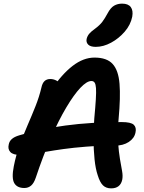

<svg xmlns="http://www.w3.org/2000/svg" viewBox="-20 -1027 793 1057"><path d="M592 10Q564 10 547 -6.5Q530 -23 518 -62Q506 -97 500.5 -150Q495 -203 495 -262.5Q495 -322 499 -374Q505 -438 507.5 -479Q510 -520 508.5 -541.5Q507 -563 501 -572Q495 -581 483 -581Q458 -581 422.5 -543.5Q387 -506 345 -435.5Q303 -365 260 -267Q217 -169 177 -49Q167 -19 151.5 -5.5Q136 8 114 8Q74 8 58.5 -19Q43 -46 56 -112Q68 -173 88.5 -229Q109 -285 132 -338Q155 -391 175.5 -442.5Q196 -494 208 -545Q213 -569 225 -580.5Q237 -592 257 -592Q275 -592 291.5 -583Q308 -574 319 -551L264 -534Q320 -618 379.5 -664Q439 -710 500 -710Q568 -710 600 -675Q632 -640 638 -566Q644 -492 633 -373Q626 -297 630 -243Q634 -189 640.5 -151Q647 -113 652 -86Q657 -59 653 -38Q648 -14 632.5 -2Q617 10 592 10ZM92 -174Q52 -174 37 -190Q22 -206 28 -231Q31 -249 45 -261.5Q59 -274 86 -282Q199 -317 340.5 -336Q482 -355 650 -355Q701 -355 716.5 -340Q732 -325 726 -298Q720 -266 689 -245.5Q658 -225 611 -225Q523 -225 453.5 -219.5Q384 -214 330 -206.5Q276 -199 233.5 -191.5Q191 -184 156.5 -179Q122 -174 92 -174ZM507 -769Q478 -769 465.5 -781.5Q453 -794 457 -813Q461 -829 471 -841Q481 -853 502 -868Q529 -888 543 -906.5Q557 -925 572 -953Q589 -985 608.5 -996Q628 -1007 652 -1007Q686 -1007 700 -988Q714 -969 708 -935Q699 -890 666.5 -852.5Q634 -815 591.5 -792Q549 -769 507 -769Z"/></svg>

Font: Shantell Sans SemiBold
Style: Italic
Weight: 600
Italic angle: -11°
Designer: Stephen Nixon, Anya Danilova, Shantell Martin
Foundry: Arrow Type
Version: Version 1.011;[c5ecc13dd]